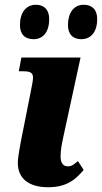

<svg xmlns="http://www.w3.org/2000/svg" viewBox="-20 -778 429 808"><path d="M323 -613C354 -613 389 -634 389 -698C389 -739 366 -758 332 -758C291 -758 266 -724 266 -673C266 -632 288 -613 323 -613ZM122 -613C153 -613 187 -634 187 -698C187 -739 164 -758 131 -758C89 -758 64 -724 64 -673C64 -632 86 -613 122 -613ZM183 10C264 10 301 -26 332 -63L308 -100C289 -85 283 -78 265 -78C246 -78 235 -93 235 -118C235 -148 239 -166 248 -209L319 -536H70L59 -478H79C134 -478 120 -452 108 -385L79 -239C64 -165 55 -116 55 -93C55 -26 102 10 183 10Z"/></svg>

Font: Noto Serif Condensed Black
Style: Italic
Weight: 900
Width: 3
Italic angle: -12°
Designer: Monotype Design Team
Foundry: Monotype Imaging Inc.
Version: Version 2.013